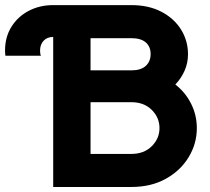

<svg xmlns="http://www.w3.org/2000/svg" viewBox="-20 -743 836 763"><path d="M191.4 0V-596.2Q167.5 -596.2 153.3 -581.1Q139.2 -565.9 139.2 -542Q139.2 -536.1 139.9 -531Q140.6 -525.9 142.6 -521.5H1.5Q0 -531.7 0 -542Q0 -595.7 25.4 -636.5Q50.8 -677.2 94.2 -700Q137.7 -722.7 191.4 -722.7H502Q570.8 -722.7 621.3 -696.3Q671.9 -669.9 699.5 -625.5Q727.1 -581.1 727.1 -527.3Q727.1 -492.7 713.6 -462.2Q700.2 -431.6 676.8 -407.2Q717.3 -375.5 739.7 -330.3Q762.2 -285.2 762.2 -233.9Q762.2 -171.9 729.7 -118.4Q697.3 -64.9 638.9 -32.5Q580.6 0 502 0ZM339.8 -463.4H502Q540 -463.4 559.3 -481.2Q578.6 -499 578.6 -528.3Q578.6 -557.6 559.3 -574.5Q540 -591.3 502 -591.3H339.8ZM339.8 -131.3H502Q552.2 -131.3 583 -161.9Q613.8 -192.4 613.8 -233.9Q613.8 -275.9 583 -306.4Q552.2 -336.9 502 -336.9H339.8Z"/></svg>

Font: Giphurs
Style: Bold
Weight: 700
Version: Version 0.920; ttfautohint (v1.8.4.7-5d5b)